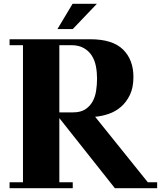

<svg xmlns="http://www.w3.org/2000/svg" viewBox="-20 -922 841 1003"><path d="M477 -312 752 30H801V61H580L290 -305V30H360V61H30V30H100V-686H30V-717H451Q568 -717 622.5 -663.5Q677 -610 677 -520Q677 -464 658.5 -426Q640 -388 611.5 -363.5Q583 -339 547.5 -327Q512 -315 477 -312ZM362 -335Q401 -335 425 -350.5Q449 -366 463 -390.5Q477 -415 482 -447Q487 -479 487 -512Q487 -545 481 -576Q475 -607 459.5 -631.5Q444 -656 417.5 -671Q391 -686 352 -686H290V-335ZM360 -770H280L359 -902H486Z"/></svg>

Font: Cafe24 ClassicType
Style: Regular
Weight: 400
Designer: Cafe24 thkim, hmlim, mnelim & 4IR
Foundry: Cafe24
Version: Version 1.000